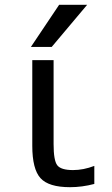

<svg xmlns="http://www.w3.org/2000/svg" viewBox="-20 -778 473 810"><path d="M229.5 -757.8H347.7L198.2 -580.1H110.4ZM206.1 -169.9Q206.1 -100.6 221.7 -80.6Q237.3 -60.5 288.1 -60.5Q332 -60.5 377.9 -78.1V-2Q326.2 11.7 275.4 11.7Q185.5 11.7 150.9 -26.4Q116.2 -64.5 116.2 -163.1V-524.4H206.1Z"/></svg>

Font: Nasu
Style: Regular
Weight: 400
Designer: Ryoko NISHIZUKA (kana &amp; ideographs); Paul D. Hunt (Latin, Greek &amp; Cyrillic); Wenlong ZHANG (bopomofo); Sandoll C
Version: Version 2014.1215